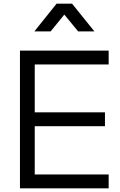

<svg xmlns="http://www.w3.org/2000/svg" viewBox="-20 -1019 652 1039"><path d="M88 0V-745H568V-670H168V-411H548V-336H168V-75H568V0ZM166 -849 286 -999H370L491 -849H403L328 -940L254 -849Z"/></svg>

Font: Kosmopol Plus Jakarta Sans
Style: Regular
Weight: 400
Designer: Gumpita Rahayu
Foundry: Tokotype
Version: Version 2.006